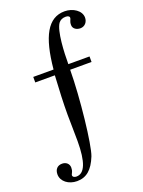

<svg xmlns="http://www.w3.org/2000/svg" viewBox="-160 -780 755 1013"><g transform="rotate(-20 217.0 -273.5)"><path d="M62 -437V-406H172C167 -318 164 -254 164 -188C164 -161 166 -82 166 -39C166 78 143 135 97 135C85 135 77 130 76 122C76 119 77 115 81 108C86 98 87 90 87 81C87 59 70 45 48 45C21 45 6 63 6 90C6 130 45 159 92 159C145 159 180 129 207 62C229 5 257 -250 258 -406H378V-437H259C259 -502 264 -622 291 -659C300 -671 314 -677 331 -677C343 -677 352 -672 352 -665C352 -652 343 -650 343 -626C343 -604 364 -593 384 -593C409 -593 426 -613 426 -638C426 -677 382 -706 335 -706C241 -706 193 -617 176 -437Z"/></g></svg>

Font: XITS Math
Style: Regular
Weight: 400
Designer: MicroPress Inc., with final additions and corrections provided by Coen Hoffman, Elsevier (retired)
Version: Version 1.108